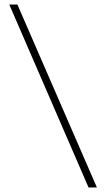

<svg xmlns="http://www.w3.org/2000/svg" viewBox="-20 -790 469 850"><path d="M409 40H372L21 -770H57Z"/></svg>

Font: M PLUS 1 ExtraLight
Style: Regular
Weight: 250
Version: Version 1.001